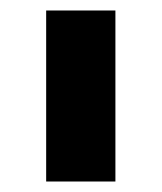

<svg xmlns="http://www.w3.org/2000/svg" viewBox="-20 -760 308 366"><path d="M68 -414H200V-740H68Z"/></svg>

Font: Braiins Sans
Style: Bold
Weight: 700
Designer: Mike Abbink, Paul van der Laan, Pieter van Rosmalen, Jiri Chlebus, Lubos Buracinsky
Foundry: Bold Monday, Sudetype
Version: Version 1.000;hotconv 1.0.109;makeotfexe 2.5.65596